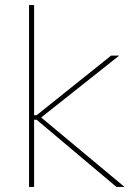

<svg xmlns="http://www.w3.org/2000/svg" viewBox="-20 -740 538 760"><path d="M95 0H115V-266H125L441 0H473L143 -275L452 -520H420L125 -284H115V-720H95Z"/></svg>

Font: Fixel Text Thin
Style: Regular
Weight: 100
Width: 4
Designer: AlfaBravo + MacPaw
Foundry: Kyrylo Tkachov, Marchela Mozhyna, Serhii Makarenko, Maria Weinstein, Zakhar Kryvoshyya
Version: Version 1.211